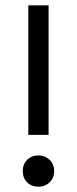

<svg xmlns="http://www.w3.org/2000/svg" viewBox="-20 -690 290 724"><path d="M163.2 -670V-181.5H86.8V-670ZM184.2 -45Q184.2 -18.8 167.1 -2.4Q150 14 125 14Q99 14 82.4 -2.4Q65.8 -18.8 65.8 -45Q65.8 -70.5 82.4 -87.2Q99 -104 125 -104Q150 -104 167.1 -87.2Q184.2 -70.5 184.2 -45Z"/></svg>

Font: Space 7353
Style: Regular
Weight: 400
Designer: Christine Claussen + Ruben Lyon  (Space 7353)
Version: Version 1.000;FEAKit 1.0